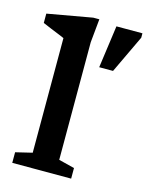

<svg xmlns="http://www.w3.org/2000/svg" viewBox="-113 -814 684 885"><g transform="rotate(15 229.0 -371.5)"><path d="M238.5 -69.5 314 -50.5V0H33V-50.5L112 -69.5V-616.5Q105.5 -619.5 87.8 -626.8Q70 -634 48 -643Q26 -652 6.5 -660.5V-705L220.5 -743H249.5L238.5 -630.5ZM306 -529.5 334 -732H458V-711L372 -529.5Z"/></g></svg>

Font: Newsreader Caption Medium
Style: Regular
Weight: 500
Designer: Hugues Gentile
Foundry: Production Type
Version: Version 1.001